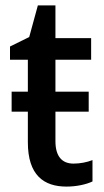

<svg xmlns="http://www.w3.org/2000/svg" viewBox="-20 -680 384 710"><path d="M252 -75C209 -75 185 -102 185 -158V-267H308V-341H185V-459H317V-539H185V-660H120L88 -543L17 -508V-459H83V-341H23V-267H83V-154C83 -32 142 10 226 10C263 10 299 2 322 -9V-88C302 -80 276 -75 252 -75Z"/></svg>

Font: Noto Sans SemiCondensed Medium
Style: Regular
Weight: 500
Width: 4
Designer: Monotype Design Team
Foundry: Monotype Imaging Inc.
Version: Version 2.013